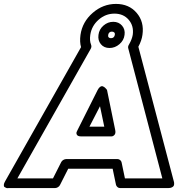

<svg xmlns="http://www.w3.org/2000/svg" viewBox="-96 -940 915 985"><path d="M-69.8 -9.8 319.8 -698.2Q312 -724.6 316.9 -761.2Q326.7 -828.1 379.6 -874Q432.6 -919.9 499 -919.9Q565.9 -919.9 605.2 -873.8Q644.5 -827.6 634.8 -761.2Q630.9 -731.9 613.8 -700.2L795.9 -8.8Q796.4 -7.3 796.9 -5.1Q797.4 -2.9 797.4 2.9Q797.4 8.8 795.2 13.2Q793 17.6 785.9 21.2Q778.8 24.9 767.1 24.9H520Q512.2 24.9 506.3 19.5Q500.5 14.2 499 7.8L481.9 -74.2H253.9L211.9 8.8Q208.5 16.1 200.9 20.5Q193.4 24.9 186 24.9H-51.8Q-51.8 24.4 -55.7 25.1Q-59.6 25.9 -64.5 23.9Q-69.3 22 -73 19.3Q-76.7 16.6 -76.4 8.8Q-76.2 1 -69.8 -9.8ZM-6.8 -24.9H175.8L217.8 -107.9Q221.2 -115.2 229 -119.6Q236.8 -124 244.1 -124H506.8Q513.7 -124 520 -119.1Q526.4 -114.3 527.8 -106.9L544.9 -24.9H736.8L562 -691.9Q559.1 -701.2 565.9 -711.9Q581.1 -738.3 585 -761.2Q591.3 -807.1 564.2 -838.6Q537.1 -870.1 491.2 -870.1Q445.3 -870.1 409.7 -838.6Q374 -807.1 367.2 -761.2Q362.8 -731.4 371.1 -710.9Q375.5 -700.2 369.1 -689ZM301.8 -272.9 404.8 -478Q411.1 -490.2 418.2 -494.9Q425.3 -499.5 431.4 -497.1Q437.5 -494.6 442.4 -490.5Q447.3 -486.3 450.2 -482.4L453.1 -478L495.1 -272.9Q498.5 -256.3 491.5 -248.3Q484.4 -240.2 475.6 -240.2H466.8H320.8Q303.2 -240.2 298.6 -248.5Q293.9 -256.8 297.9 -264.6ZM362.8 -290H439L417 -395ZM409.2 -761.2Q412.6 -789.6 434.8 -808.8Q457 -828.1 484.9 -828.1Q513.2 -828.1 530 -808.6Q546.9 -789.1 543 -761.2Q539.6 -732.9 516.8 -713.4Q494.1 -693.8 465.8 -693.8Q437.5 -693.8 421.4 -713.4Q405.3 -732.9 409.2 -761.2ZM459 -761.2Q457.5 -752.9 461.4 -748.5Q465.3 -744.1 473.1 -744.1Q489.7 -744.1 493.2 -761.2Q494.6 -769 490.2 -773.4Q485.8 -777.8 478 -777.8Q462.4 -777.8 459 -761.2Z"/></svg>

Font: Trueno Black Outline
Style: Italic
Weight: 900
Width: 6
Designer: Julieta Ulanovsky
Foundry: Julieta Ulanovsky
Version: Version 3.001b | FøM Fix